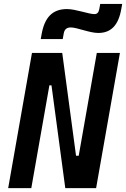

<svg xmlns="http://www.w3.org/2000/svg" viewBox="-20 -965 647 985"><path d="M314.9 0H473.1L595.2 -693.4H476.6L383.8 -166H370.1L299.3 -693.4H144L22 0H140.6L233.4 -527.3H244.1ZM189 -764.6H301.8L307.1 -793.9C311 -814.9 322.3 -824.2 343.8 -824.2C375 -824.2 439.5 -795.9 483.9 -795.9C549.8 -795.9 587.9 -835.4 602.5 -920.4L606.9 -944.8H494.1L489.3 -918C485.8 -900.4 478 -892.6 464.4 -892.6C435.1 -892.6 368.2 -918.5 323.7 -918.5C250.5 -918.5 209 -877.4 193.4 -789.1Z"/></svg>

Font: Cascadia Code SemiBold
Style: Italic
Weight: 600
Italic angle: -10°
Monospace: yes
Designer: Aaron Bell
Foundry: Saja Typeworks
Version: Version 2404.023